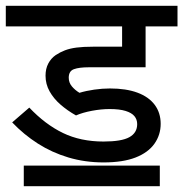

<svg xmlns="http://www.w3.org/2000/svg" viewBox="-20 -642 632 662"><path d="M358 -266Q329 -266 297 -260Q265 -254 242 -244Q212 -261 188.5 -281.5Q165 -302 151 -327Q137 -352 137 -381Q137 -405 146.5 -423Q156 -441 172 -452Q187 -462 204 -468.5Q221 -475 244 -478Q267 -481 301 -481H401V-551H0V-622H592V-551H482V-410H286Q253 -410 235 -403.5Q217 -397 217 -374Q217 -357 228 -344Q239 -331 254 -322Q277 -329 305 -333Q333 -337 359 -337Q415 -337 454 -322.5Q493 -308 513.5 -280.5Q534 -253 534 -215Q534 -177 512.5 -146.5Q491 -116 447.5 -99Q404 -82 337 -82Q273 -82 216 -99Q159 -116 110.5 -147Q62 -178 22 -220L81 -271Q136 -213 197 -183.5Q258 -154 337 -154Q399 -154 426 -169Q453 -184 453 -214Q453 -230 443.5 -241.5Q434 -253 413 -259.5Q392 -266 358 -266ZM62 -71H531V0H62Z"/></svg>

Font: Noto Sans Devanagari
Style: Regular
Weight: 400
Designer: Jelle Bosma - Monotype Design Team
Foundry: Monotype Imaging Inc.
Version: Version 2.003